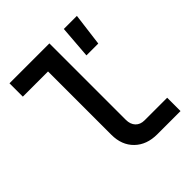

<svg xmlns="http://www.w3.org/2000/svg" viewBox="-199 -864 997 997"><g transform="rotate(-45 300.0 -365.0)"><path d="M385 0Q307 0 260.5 -45.5Q214 -91 214 -167V-632H29V-730H322V-169Q322 -136 340 -117Q358 -98 389 -98H555V0ZM414 -550 428 -730H524L501 -550Z"/></g></svg>

Font: JetBrains Mono SemiBold
Style: Regular
Weight: 472
Monospace: yes
Designer: Philipp Nurullin, Konstantin Bulenkov
Foundry: JetBrains
Version: Version 2.305; ttfautohint (v1.8.4.7-5d5b)